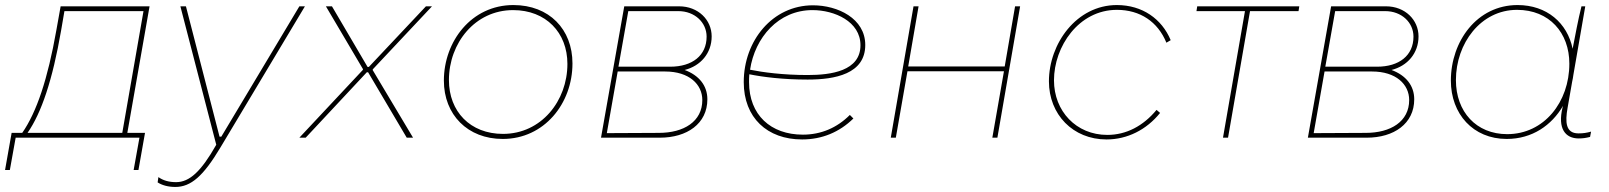

<svg xmlns="http://www.w3.org/2000/svg" viewBox="-63 -545 6370 760"><path d="M-43 128H-24L-1 0H489L466 128H485L511 -19H441L529 -520H177L160 -425C126 -232 82 -101 25 -19H-17ZM46 -19C101 -98 145 -228 179 -425L192 -501H505L421 -19Z M631 195C693 195 742 152 810 38L1144 -520H1122L813 -4H806L673 -520H651L793 28C733 134 687 176 634 176C605 176 582 169 564 156L561 177C578 188 602 195 631 195Z M1122 0H1147L1389 -259H1394L1547 0H1572L1412 -268L1413 -271L1647 -520H1623L1397 -280H1392L1251 -520H1227L1374 -271L1373 -268Z M1927 5C2091 5 2203 -135 2203 -294C2203 -429 2111 -525 1969 -525C1803 -525 1694 -381 1694 -226C1694 -91 1788 5 1927 5ZM1928 -15C1798 -15 1714 -104 1714 -228C1714 -374 1817 -505 1968 -505C2098 -505 2183 -416 2183 -292C2183 -146 2080 -15 1928 -15Z M2316 0H2549C2656 0 2737 -55 2737 -152C2737 -206 2704 -247 2647 -268C2710 -284 2754 -334 2754 -401C2754 -466 2701 -520 2625 -520H2408ZM2339 -18 2382 -262H2570C2665 -262 2717 -211 2717 -149C2717 -64 2644 -19 2545 -19ZM2385 -281 2424 -501H2622C2687 -501 2734 -456 2734 -400C2734 -325 2677 -281 2590 -281Z M3112 7C3191 7 3260 -22 3315 -76L3301 -90C3250 -39 3187 -12 3115 -12C2988 -12 2902 -90 2902 -220C2902 -230 2902 -241 2903 -251C2957 -240 3037 -230 3134 -230C3242 -230 3362 -252 3362 -367C3362 -472 3253 -524 3155 -524C2995 -524 2881 -384 2881 -220C2881 -79 2974 7 3112 7ZM2906 -269C2925 -396 3018 -505 3153 -505C3240 -505 3343 -460 3343 -366C3343 -264 3227 -248 3134 -248C3036 -248 2955 -259 2906 -269Z M3955 -520 3914 -282H3532L3573 -520H3553L3463 0H3483L3529 -263H3911L3865 0H3885L3975 -520Z M4317 7C4399 7 4475 -31 4529 -98L4515 -110C4462 -46 4395 -11 4320 -11C4197 -11 4109 -105 4109 -227C4109 -361 4207 -506 4358 -506C4450 -506 4520 -459 4554 -376L4571 -386C4536 -470 4459 -525 4358 -525C4198 -525 4089 -372 4089 -223C4089 -92 4184 7 4317 7Z M4673 -501H4865L4778 0H4798L4885 -501H5077L5080 -520H4676Z M5114 0H5347C5454 0 5535 -55 5535 -152C5535 -206 5502 -247 5445 -268C5508 -284 5552 -334 5552 -401C5552 -466 5499 -520 5423 -520H5206ZM5137 -18 5180 -262H5368C5463 -262 5515 -211 5515 -149C5515 -64 5442 -19 5343 -19ZM5183 -281 5222 -501H5420C5485 -501 5532 -456 5532 -400C5532 -325 5475 -281 5388 -281Z M6186 3C6203 3 6215 1 6231 -3L6235 -24C6217 -19 6204 -17 6185 -17C6134 -17 6132 -62 6142 -118L6160 -221C6162 -230 6164 -240 6165 -249L6212 -520H6197C6183 -464 6173 -408 6162 -352C6141 -454 6060 -525 5944 -525C5783 -525 5680 -381 5680 -226C5680 -94 5768 5 5901 5C6002 5 6079 -49 6124 -126L6122 -119C6102 -36 6133 3 6186 3ZM5942 -506C6070 -506 6149 -415 6149 -293C6149 -141 6049 -14 5903 -14C5780 -14 5700 -103 5700 -228C5700 -373 5798 -506 5942 -506Z"/></svg>

Font: Fixel Display Thin
Style: Italic
Weight: 100
Italic angle: -10°
Designer: AlfaBravo + MacPaw
Foundry: Kyrylo Tkachov, Marchela Mozhyna, Serhii Makarenko, Maria Weinstein, Zakhar Kryvoshyya
Version: Version 1.210;Glyphs 3.2 (3217)